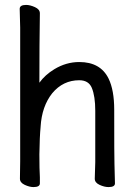

<svg xmlns="http://www.w3.org/2000/svg" viewBox="-20 -743 540 780"><path d="M421 17Q404 17 384.5 8Q365 -1 365 -17L367 -84V-293Q367 -352 353 -386Q340 -417 302 -417Q236 -417 192 -364Q150 -311 145 -229V-228Q141 -187 140 -116Q140 -55 142 -23V2Q142 17 116 17Q100 17 80.5 8Q61 -1 61 -17L62 -88V-631Q60 -696 60 -707Q60 -723 86 -723Q102 -723 122 -714Q142 -705 142 -689Q140 -565 140 -407Q163 -439 201 -462Q249 -491 302 -491Q388 -491 421 -424Q444 -377 444 -297Q444 -99 445 -78L447 2Q447 17 421 17Z"/></svg>

Font: Moon Stars Kai HW
Style: Bold
Weight: 700
Designer: GuiWonder
Version: Version 1.101